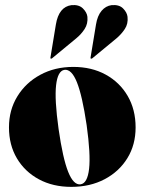

<svg xmlns="http://www.w3.org/2000/svg" viewBox="-20 -719 564 749"><path d="M266 -458Q337.5 -458 392.2 -428Q447 -398 478 -344.8Q509 -291.5 509 -222Q509 -154 476.8 -101.8Q444.5 -49.5 388 -19.8Q331.5 10 258 10Q186.5 10 131.8 -19.5Q77 -49 46 -101.2Q15 -153.5 15 -222Q15 -290 47.8 -343.2Q80.5 -396.5 137.2 -427.2Q194 -458 266 -458ZM294.5 0Q321 -4 327.5 -60Q334 -116 318 -231Q301 -346 280 -398.2Q259 -450.5 231 -446.5Q205 -442 198.8 -386.5Q192.5 -331 208.5 -216Q225 -101 246 -48.5Q267 4 294.5 0ZM198 -623.5Q209.5 -692.5 259 -699Q288 -701.5 303.5 -686Q319 -670.5 321 -653.5Q323.5 -626.5 310.2 -606Q297 -585.5 277.5 -569.5L183 -491.5Q179.5 -489 177.5 -490.5Q176 -492 177 -496ZM354.5 -623.5Q360 -657.5 376.2 -676.8Q392.5 -696 415.5 -699Q445 -701.5 460.2 -686Q475.5 -670.5 477.5 -653.5Q480.5 -626.5 467 -606Q453.5 -585.5 434.5 -569.5L340 -491.5Q336.5 -489 334 -490.5Q332.5 -492 333.5 -496Z"/></svg>

Font: Fraunces 144pt S000 Black
Style: Regular
Weight: 900
Version: Version 1.000; ttfautohint (v1.8.3)